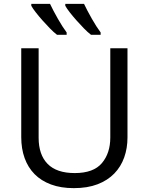

<svg xmlns="http://www.w3.org/2000/svg" viewBox="-20 -964 771 994"><path d="M90 -254V-714H180V-251Q180 -163 226.5 -115.5Q273 -68 367 -68Q464 -68 507.5 -119.5Q551 -171 551 -252V-714H640V-252Q640 -197 623 -149Q606 -101 571.5 -65.5Q537 -30 485 -10Q433 10 362 10Q295 10 244 -9Q193 -28 159 -62.5Q125 -97 107.5 -145.5Q90 -194 90 -254ZM415 -944Q431 -910 455.5 -867Q480 -824 501 -796V-784H451Q434 -797 414 -817.5Q394 -838 375 -859.5Q356 -881 340.5 -901Q325 -921 318 -934V-944ZM142 -934V-944H239Q255 -910 279.5 -867Q304 -824 325 -796V-784H275Q258 -797 238 -817.5Q218 -838 199 -859.5Q180 -881 164.5 -901Q149 -921 142 -934Z"/></svg>

Font: BC Sans
Style: Regular
Weight: 400
Designer: Monotype Design Team
Province of B.C.
Foundry: Monotype Imaging Inc.
Version: Version 2.000;GOOG;noto-source:20170915:90ef993387c0